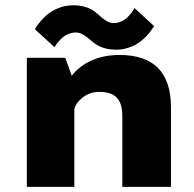

<svg xmlns="http://www.w3.org/2000/svg" viewBox="-20 -724 750 744"><path d="M430.5 -531.5Q403.5 -531.5 382.2 -538.2Q361 -545 348 -554.8Q335 -564.5 323.8 -574.5Q312.5 -584.5 300 -591.2Q287.5 -598 273.5 -598Q259 -598 245 -592.2Q231 -586.5 221.8 -578Q212.5 -569.5 205.2 -561Q198 -552.5 195 -547L191.5 -541L115.5 -610.5Q118.5 -618 128 -630.5Q137.5 -643 155.5 -660.8Q173.5 -678.5 202.5 -691Q231.5 -703.5 264 -703.5Q291 -703.5 312.5 -696.5Q334 -689.5 347 -679.2Q360 -669 371 -658.8Q382 -648.5 394.5 -641.5Q407 -634.5 421 -634.5Q435.5 -634.5 449.2 -640.5Q463 -646.5 472 -655.2Q481 -664 487.8 -672.5Q494.5 -681 498 -687L501 -693L577.5 -622.5L570 -612.5Q563 -602.5 556.5 -594Q550 -585.5 536.2 -573.2Q522.5 -561 508.5 -552.5Q494.5 -544 473.8 -537.8Q453 -531.5 430.5 -531.5ZM84 0V-500H233L258 -430.5Q287.5 -468.5 335 -489.8Q382.5 -511 443 -511Q642.5 -511 642.5 -308V0H454V-276.5Q454 -323 432.5 -345.5Q411 -368 364.5 -368Q328 -368 300 -345.8Q272 -323.5 268 -299.5V0Z"/></svg>

Font: League Mono ExtraBold
Style: Regular
Weight: 800
Width: 6
Designer: Tyler Finck
Foundry: The League of Moveable Type / Tyler Finck
Version: Version 2.210